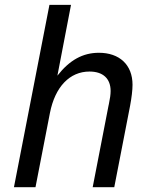

<svg xmlns="http://www.w3.org/2000/svg" viewBox="-20 -780 642 800"><path d="M38.1 0H127.9L188 -309.1C209.5 -418.5 270.5 -481.9 353 -481.9C409.7 -481.9 440.9 -452.1 440.9 -400.9C440.9 -386.7 438.5 -369.1 433.6 -346.2C433.1 -342.8 432.6 -340.8 432.1 -339.4L366.2 0H456.1L522 -338.9C528.3 -372.6 532.2 -404.3 532.2 -426.8C532.2 -510.3 477.5 -560.1 392.1 -560.1C325.2 -560.1 270 -529.8 219.2 -464.8L275.9 -759.8H186Z"/></svg>

Font: Hack
Style: Oblique
Weight: 400
Italic angle: -12°
Monospace: yes
Designer: Christopher Simpkins
Foundry: Christopher Simpkins
Version: Version 2.010